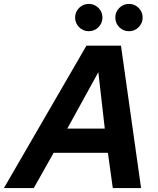

<svg xmlns="http://www.w3.org/2000/svg" viewBox="-65 -964 811 984"><path d="M555 -730 658 0H513L488 -181H210L108 0H-45L378 -730ZM280 -305H472L439 -594ZM340.5 -824.5Q320 -845 320 -874Q320 -903 340.5 -923.5Q361 -944 390 -944Q419 -944 439.5 -923.5Q460 -903 460 -874Q460 -845 439.5 -824.5Q419 -804 390 -804Q361 -804 340.5 -824.5ZM546.5 -824.5Q526 -845 526 -874Q526 -903 546.5 -923.5Q567 -944 596 -944Q625 -944 645.5 -923.5Q666 -903 666 -874Q666 -845 645.5 -824.5Q625 -804 596 -804Q567 -804 546.5 -824.5Z"/></svg>

Font: Nacelle Bold
Style: Italic
Weight: 700
Italic angle: -12°
Designer: Sora Sagano
Foundry: Sora Sagano
Version: Version 1.000;FEAKit 1.0